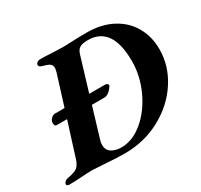

<svg xmlns="http://www.w3.org/2000/svg" viewBox="-191 -836 1073 1025"><g transform="rotate(-30 346.0 -324.0)"><path d="M743 -384Q743 -281 684.5 -191Q626 -101 525.5 -47Q425 7 306 7Q257 7 177 1Q119 -3 109 -3Q78 -3 42 0Q28 1 8 2Q-12 3 -36 3Q-43 3 -47.5 -1Q-52 -5 -51 -11Q-44 -29 -23 -32Q19 -39 36 -52Q53 -65 63 -97L129 -306H66Q52 -306 52 -324Q52 -331 53 -335Q57 -347 67 -355.5Q77 -364 89 -364H147L206 -553Q210 -571 210 -576Q210 -593 197 -602Q184 -611 152 -619Q134 -624 138 -640Q140 -646 147.5 -650.5Q155 -655 162 -655Q200 -655 240 -652Q290 -650 309 -650Q323 -650 361 -652Q409 -654 450 -654Q541 -654 607.5 -618.5Q674 -583 708.5 -521.5Q743 -460 743 -384ZM584 -401Q584 -616 435 -616Q401 -616 385 -606Q369 -596 362 -572L299 -364H397Q406 -364 411.5 -358Q417 -352 413 -346Q402 -328 387.5 -317Q373 -306 360 -306H282L227 -123Q222 -109 222 -93Q222 -60 246.5 -45Q271 -30 306 -30Q376 -30 440.5 -84.5Q505 -139 544.5 -225.5Q584 -312 584 -401Z"/></g></svg>

Font: EB Garamond
Style: Bold Italic
Weight: 700
Italic angle: -17.2°
Designer: Georg Duffner and Octavio Pardo
Foundry: Georg Duffner
Version: Version 1.000